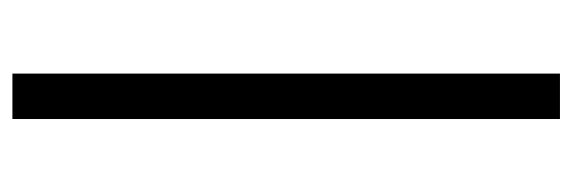

<svg xmlns="http://www.w3.org/2000/svg" viewBox="-334 -450 944 317"><g transform="rotate(90 138.5 -291.0)"><path d="M101 161V-743H176V161Z"/></g></svg>

Font: Saira Thin
Style: Regular
Weight: 400
Version: Version 1.101